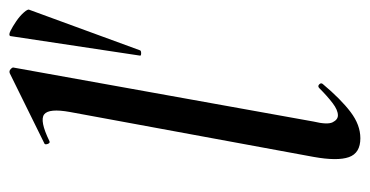

<svg xmlns="http://www.w3.org/2000/svg" viewBox="-206 -560 775 402"><g transform="rotate(-90 181.0 -358.5)"><path d="M93 9Q62 9 53.5 -15Q45 -39 54 -89L148 -599Q156 -643 143 -653Q130 -663 87 -642Q83 -640 81 -646Q79 -652 83 -653L229 -725Q234 -727 238 -723Q242 -719 241 -717L128 -89Q121 -60 126.5 -49Q132 -38 141 -38Q152 -38 166.5 -49Q181 -60 198 -77Q202 -81 206 -77Q210 -73 206 -69Q175 -32 148 -11.5Q121 9 93 9ZM266 -452 307 -724Q309 -728 318 -723.5Q327 -719 338 -711.5Q349 -704 356.5 -695.5Q364 -687 362 -684L277 -452Q276 -450 271 -450Q266 -450 266 -452Z"/></g></svg>

Font: Cormorant Garamond Light SemiBold
Style: Italic
Weight: 600
Italic angle: -10°
Version: Version 4.001